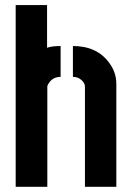

<svg xmlns="http://www.w3.org/2000/svg" viewBox="-20 -719 502 747"><path d="M41 7.8V-699.2H163.1V-533.2Q182.6 -540 215.8 -540V-419.9Q181.6 -419.9 166 -388.7Q164.1 -384.8 164.1 -382.8V7.8ZM263.7 -419.9V-540Q358.4 -540 406.2 -472.7Q432.6 -436.5 432.6 -392.6V7.8H310.5V-382.8Q310.5 -396.5 294.9 -409.2Q282.2 -419.9 263.7 -419.9Z"/></svg>

Font: Post No Bills Colombo ExtraBold
Style: Regular
Weight: 800
Designer: Kosala Senevirathne, Siva Puranthara, Lasantha Premarathna, Tharique Azeez
Foundry: Mooniak
Version: Version 1.220 ; ttfautohint (v1.6)